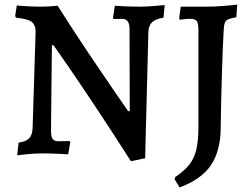

<svg xmlns="http://www.w3.org/2000/svg" viewBox="-20 -668 1092 836"><path d="M213 -471H206L202 -95Q203 -71 210 -62Q217 -53 235 -53L283 -54L286 -49L277 4Q265 3 231 1.5Q197 0 161 0Q132 0 98.5 3.5Q65 7 55 8L61 -47Q92 -51 106.5 -65.5Q121 -80 122 -110L135 -529Q135 -560 117.5 -573Q100 -586 50 -591L46 -598L53 -644Q63 -643 96 -641Q129 -639 152 -639Q175 -639 199.5 -640.5Q224 -642 231 -643Q298 -537 366.5 -435Q435 -333 480.5 -267Q526 -201 538 -184H545L544 -543Q544 -586 511 -586L475 -585L472 -591L480 -643Q492 -642 524 -640.5Q556 -639 590 -639Q618 -639 652.5 -642Q687 -645 697 -646L692 -591Q658 -586 642.5 -571.5Q627 -557 626 -528L612 21L550 34Q471 -90 396.5 -202Q322 -314 274 -383.5Q226 -453 213 -471ZM740 112 743 103Q783 76 804.5 48.5Q826 21 835 -17.5Q844 -56 844 -119V-533Q844 -566 837 -576Q830 -586 808 -586Q796 -586 782.5 -584.5Q769 -583 764 -582L760 -588L767 -639H882Q916 -639 958 -642.5Q1000 -646 1013 -648L1009 -593Q985 -589 974 -584Q963 -579 959 -569Q955 -559 954 -537Q950 -472 946 -337.5Q942 -203 941 -110Q940 -9 897.5 52.5Q855 114 762 148Z"/></svg>

Font: Alegreya Medium
Style: Regular
Weight: 500
Designer: Juan Pablo del Peral
Foundry: Huerta Tipografica
Version: Version 2.007; ttfautohint (v1.6)